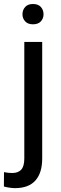

<svg xmlns="http://www.w3.org/2000/svg" viewBox="-52 -741 311 974"><path d="M62 -668.5Q62 -690.4 75.7 -705.6Q89.4 -720.7 115.2 -720.7Q141.6 -720.7 155.3 -705.6Q168.9 -690.4 168.9 -668.5Q168.9 -647.5 155.3 -632.6Q141.6 -617.7 115.2 -617.7Q89.4 -617.7 75.7 -632.6Q62 -647.5 62 -668.5ZM71.3 -528.3H162.1V63Q162.1 135.7 127.7 174.6Q93.3 213.4 23.9 213.4Q11.7 213.4 -4.6 210.9Q-21 208.5 -32.2 205.1L-31.7 132.3Q-22.5 134.3 -10.7 135.5Q1 136.7 9.8 136.7Q39.6 136.7 55.4 119.9Q71.3 103 71.3 63Z"/></svg>

Font: Vazirmatn RD UI FD
Style: Regular
Weight: 400
Designer: Saber Rastikerdar
Foundry: Saber Rastikerdar
Version: Version 33.003